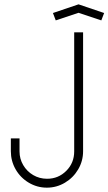

<svg xmlns="http://www.w3.org/2000/svg" viewBox="-20 -855 500 885"><path d="M30 -158V-217H70V-157Q70 -123 87 -94Q104 -65 133 -48Q162 -31 197 -31Q249 -31 285.5 -67.5Q322 -104 322 -157V-706H363V-158Q363 -113 340.5 -74.5Q318 -36 279.5 -13Q241 10 196 10Q151 10 112.5 -13Q74 -36 52 -74.5Q30 -113 30 -158ZM224 -795 342 -835 460 -795 447 -761 342 -796 237 -761Z"/></svg>

Font: Lineal Thin
Style: Regular
Weight: 200
Designer: Created by Frank Adebiaye with contributions from Anton Moglia & Ariel Martín Pérez
Created by Frank ADEBIAYE with FontF
Foundry: Velvetyne Type Foundry
Version: Version 2.000;Glyphs 3.2 (3227)